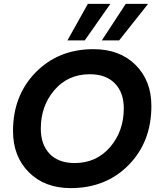

<svg xmlns="http://www.w3.org/2000/svg" viewBox="-20 -961 825 988"><path d="M759 -416Q759 -231 642 -112Q525 7 344 7Q210 7 128.5 -74.5Q47 -156 47 -287Q47 -470 164 -589Q281 -708 461 -708Q596 -708 677.5 -627Q759 -546 759 -416ZM190 -299Q190 -217 235.5 -169.5Q281 -122 364 -122Q476 -122 546.5 -204Q617 -286 617 -403Q617 -485 571 -532Q525 -579 442 -579Q330 -579 260 -497.5Q190 -416 190 -299ZM627 -941H742L593 -753H504ZM432 -941H548L416 -753H327Z"/></svg>

Font: Poppins SemiBold
Style: Italic
Weight: 600
Italic angle: -10°
Designer: Ninad Kale (Devanagari), Jonny Pinhorn (Latin)
Foundry: Indian Type Foundry
Version: Version 3.200;PS 1.000;hotconv 16.6.54;makeotf.lib2.5.65590